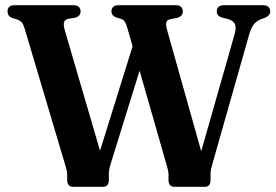

<svg xmlns="http://www.w3.org/2000/svg" viewBox="-20 -720 1062 740"><path d="M815.5 -675.5Q815.5 -700 844.5 -700H992.5Q1021.5 -700 1021.5 -675.5Q1021.5 -660.5 1001.5 -651.5L983.5 -645Q968 -638.5 957.5 -625Q947 -611.5 939.5 -584L799.5 -91.5Q795.5 -78 793.5 -68.2Q791.5 -58.5 791.5 -48.5V-26.5Q791.5 0 769 0H652.5Q629.5 0 629.5 -26.5V-48Q629.5 -59.5 622.5 -83L518 -447.5L407.5 -91.5Q399.5 -67.5 399.5 -48.5V-26Q399.5 0 376.5 0H262.5Q239 0 239 -26V-48Q239 -55.5 237.2 -62.8Q235.5 -70 232 -82L74.5 -611.5Q70 -626.5 64.2 -633.2Q58.5 -640 47.5 -644.5L26 -651Q9 -658.5 9 -676Q9 -700 37.5 -700H261.5Q290.5 -700 290.5 -676Q290.5 -659 272.5 -652.5L241 -647Q229 -643.5 226.5 -633.2Q224 -623 230 -602.5L365.5 -139L491 -541.5L471 -611.5Q466 -629 461.2 -636.2Q456.5 -643.5 447.5 -647L427 -653Q409.5 -660.5 409.5 -675.5Q409.5 -700 438 -700H656Q684.5 -700 684.5 -675.5Q684.5 -659 665 -651.5L634 -645.5Q623 -642.5 620.8 -633Q618.5 -623.5 624.5 -602.5L755.5 -137L884.5 -589.5Q891 -613 885.5 -626.5Q880 -640 858 -647L833 -653Q815.5 -659.5 815.5 -675.5Z"/></svg>

Font: Fraunces 72pt S050 SemiBold
Style: Regular
Weight: 600
Version: Version 1.000; ttfautohint (v1.8.3)